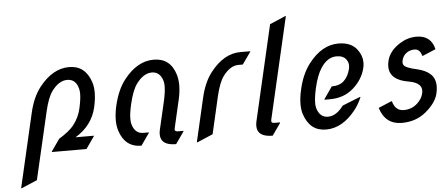

<svg xmlns="http://www.w3.org/2000/svg" viewBox="-59 -900 2947 1263"><g transform="rotate(-5 1414.5 -268.5)"><path d="M32.2 219.7 145 -268.6Q168.5 -370.6 218.3 -434.1Q306.6 -546.9 415.5 -546.9Q522.5 -546.9 559.6 -434.1Q569.3 -404.3 569.3 -365.7Q569.3 -323.2 557.1 -268.6Q529.8 -150.4 418 -83H538.6L537.6 -78.1L482.9 0H254.4L255.4 -4.9L310.1 -83Q378.9 -124.5 409.2 -163.1Q446.3 -210.9 459.5 -268.6Q473.1 -328.6 473.1 -366.2Q473.1 -385.7 469.2 -399.4Q452.6 -463.9 396 -463.9Q340.3 -463.9 293 -398.9Q264.2 -359.4 243.2 -268.6L140.1 175.8L37.1 219.7Z M845.2 9.8Q736.8 9.8 701.2 -103Q691.4 -133.8 691.4 -172.4Q691.4 -215.8 703.6 -268.6Q728 -371.6 776.9 -434.1Q864.7 -546.9 974.1 -546.9Q1084.5 -546.9 1118.2 -434.1Q1127.4 -402.8 1127.4 -364.7Q1127.4 -321.3 1115.2 -268.6L1072.8 -85Q1067.9 -63.5 1091.3 -63.5H1128.9L1127.9 -58.6L1073.2 19.5Q971.2 19.5 971.2 -53.7Q971.2 -67.9 975.1 -85L1017.6 -268.6Q1031.2 -329.1 1031.2 -366.7Q1031.2 -385.3 1027.8 -399.4Q1009.8 -463.9 954.6 -463.9Q899.4 -463.9 852.1 -399.4Q822.3 -358.9 801.3 -268.6Q787.6 -209.5 787.6 -171.9Q787.6 -151.9 791.5 -137.7Q809.1 -73.7 863.8 -73.2H901.4L899.9 -68.4Z M1210 19.5 1276.4 -268.6Q1299.8 -370.6 1349.6 -434.1Q1438 -546.9 1546.4 -546.9H1612.3L1610.8 -542L1555.7 -463.9H1526.9Q1471.7 -463.9 1424.3 -399.4Q1395 -359.4 1374 -268.6L1317.9 -24.4L1214.8 19.5Z M1710.9 19.5Q1608.9 19.5 1608.9 -53.7Q1608.9 -67.9 1612.8 -85L1757.8 -712.9L1860.8 -756.8H1865.7L1710.4 -85Q1705.6 -63.5 1729 -63.5H1766.6L1765.6 -58.6Z M2308.6 -184.1Q2289.1 -137.2 2262.2 -103Q2174.3 9.8 2064.9 9.8Q1958.5 9.8 1920.9 -103Q1911.1 -132.3 1911.1 -170.4Q1911.1 -215.3 1923.8 -268.6Q1946.3 -368.2 1997.1 -434.1Q2084 -546.9 2193.8 -546.9Q2277.3 -546.9 2316.9 -494.6Q2347.7 -454.1 2347.7 -407.7Q2347.7 -390.1 2343.3 -372.1Q2325.2 -297.4 2262.2 -241.7Q2199.7 -186.5 2107.9 -186.5H2070.3L2071.8 -191.4L2126 -269.5Q2178.7 -269.5 2208 -297.9Q2236.8 -325.7 2248.5 -373Q2251.5 -384.8 2251.5 -395.5Q2251.5 -419.4 2238.3 -436.5Q2218.8 -463.9 2174.3 -463.9Q2114.7 -463.9 2071.8 -399.4Q2040.5 -352.5 2021.5 -268.6Q2007.8 -208 2007.8 -170.4Q2007.8 -151.4 2011.2 -137.7Q2029.8 -73.2 2084.5 -73.2Q2140.1 -73.2 2187 -137.7L2303.7 -184.1Z M2421.4 -101.6Q2421.4 -101.6 2506.8 -137.7H2511.7Q2529.3 -73.2 2585 -73.2Q2638.2 -73.2 2675.8 -108.4Q2706.1 -136.7 2714.4 -171.4Q2716.8 -181.6 2716.8 -190.9Q2716.8 -213.4 2702.1 -228Q2680.7 -249.5 2632.8 -257.3Q2571.8 -267.1 2540 -294.4Q2507.8 -322.3 2507.8 -367.2Q2507.8 -383.3 2512.2 -402.8Q2527.3 -469.7 2600.6 -515.1Q2651.9 -546.9 2709 -546.9Q2805.2 -546.9 2827.1 -454.1L2741.7 -418H2736.8Q2725.1 -463.9 2689.5 -463.9Q2660.2 -463.9 2638.7 -449.2Q2613.3 -432.1 2605.5 -400.9Q2603.5 -393.1 2603.5 -386.7Q2603.5 -367.2 2619.6 -357.9Q2642.1 -344.7 2690.4 -334Q2751.5 -320.8 2783.2 -290.5Q2814 -261.2 2814 -211.4Q2814 -190.9 2808.6 -166Q2794.9 -103 2724.6 -44.9Q2658.2 9.8 2565.4 9.8Q2456.1 9.8 2421.4 -101.6Z"/></g></svg>

Font: Nova Script
Style: Regular
Weight: 400
Italic angle: -13°
Version: Version 2.001